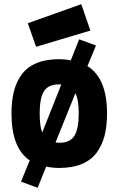

<svg xmlns="http://www.w3.org/2000/svg" viewBox="-20 -796 570 924"><path d="M265.1 -511.2Q289.6 -511.2 320.8 -505.9L360.8 -606.9L441.9 -577.1L400.9 -478Q495.1 -419.4 495.1 -250Q495.1 -189.9 483.4 -143.8Q471.7 -97.7 445.6 -61.8Q419.4 -25.9 374 -6.8Q328.6 12.2 265.1 12.2Q232.9 12.2 202.1 5.9L161.1 107.9L81.1 78.1L123 -23.9Q35.2 -83.5 35.2 -250Q35.2 -310.1 46.9 -356.2Q58.6 -402.3 84.7 -438Q110.8 -473.6 156.2 -492.4Q201.7 -511.2 265.1 -511.2ZM113.8 -684.1 371.1 -775.9 415 -648.9 153.8 -570.8ZM265.1 -108.9Q318.4 -108.9 338.6 -143.1Q358.9 -177.2 358.9 -250Q358.9 -316.9 342.8 -347.2L247.1 -109.9Q252.9 -108.9 265.1 -108.9ZM265.1 -390.1Q211.9 -390.1 191.4 -356.4Q170.9 -322.8 170.9 -250Q170.9 -189.9 183.1 -158.2L274.9 -389.2Q273.4 -389.2 270 -389.6Q266.6 -390.1 265.1 -390.1Z"/></svg>

Font: TitilliumText25L
Style: 999 wt
Weight: 900
Designer: Accademia di Belle Arti di Urbino and others
Foundry: Accademia di Belle Arti di Urbino and others.
Version: Version 25.000